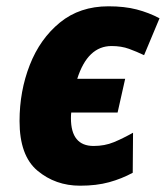

<svg xmlns="http://www.w3.org/2000/svg" viewBox="-20 -579 526 609"><path d="M234 10Q286 10 326 -1Q366 -12 401 -31L402 -158Q370 -140 341 -128Q312 -116 277 -116Q205 -116 205 -204Q205 -216 206 -222H353L377 -329H225Q258 -433 334 -433Q365 -433 389.5 -424Q414 -415 437 -404L486 -521Q452 -539 413.5 -549Q375 -559 324 -559Q233 -559 170 -507.5Q107 -456 74.5 -373Q42 -290 42 -195Q42 -85 99 -37.5Q156 10 234 10Z"/></svg>

Font: Noto Sans Display Extra
Style: Italic
Weight: 800
Italic angle: -12°
Designer: Monotype Design Team
Foundry: Monotype Imaging Inc.
Version: Version 1.900